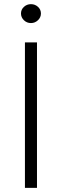

<svg xmlns="http://www.w3.org/2000/svg" viewBox="-20 -904 298 924"><path d="M100 0V-700H158V0ZM129 -793Q109 -793 95 -806.8Q81 -820.5 81 -839Q81 -858 95.2 -871Q109.5 -884 129 -884Q148.5 -884 162.8 -871Q177 -858 177 -839Q177 -820.5 162.8 -806.8Q148.5 -793 129 -793Z"/></svg>

Font: Geologica Thin
Style: Regular
Weight: 100
Designer: Sindre Bremnes, Frode Helland
Foundry: Monokrom Skriftforlag AS
Version: Version 1.010; ttfautohint (v1.8.4.7-5d5b);gftools[0.9.28]